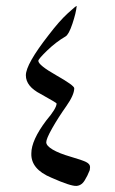

<svg xmlns="http://www.w3.org/2000/svg" viewBox="-20 -610 379 631"><path d="M149 -26Q81 -54 83 -106Q83 -149 132 -214Q166 -254 166 -270Q166 -272 114 -301Q65 -326 65 -362.5Q65 -399 140 -495Q175 -541 203.5 -567Q232 -593 232 -590Q230 -568 218 -532Q206 -496 195 -490Q164 -472 135 -444Q106 -416 106 -410Q106 -396 165 -362.5Q224 -329 224 -320Q224 -298 197.5 -260.5Q171 -223 151.5 -188.5Q132 -154 132 -142.5Q132 -131 153 -118.5Q174 -106 212 -95Q250 -84 263 -77.5Q276 -71 276 -61Q276 -59 275 -51Q266 -29 261 -22Q250 0 231 1Q212 2 149 -26Z"/></svg>

Font: AMoshref-Naskh
Style: Naskh
Weight: 500
Version: Version 0.001